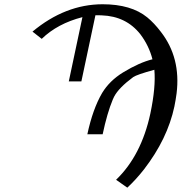

<svg xmlns="http://www.w3.org/2000/svg" viewBox="-20 -718 846 894"><path d="M520.5 119.1Q638.2 5.9 680.2 -189.9Q706.1 -313 698.7 -393.1Q616.7 -370.6 600.1 -358.9Q532.7 -309.1 511.2 -267.6Q507.3 -260.3 504.9 -253.9Q479 -191.9 458 -92.8H386.7Q412.1 -210.9 455.6 -285.2Q490.2 -342.3 553.2 -380.9Q629.4 -427.2 689.9 -441.9Q673.8 -504.9 633.8 -558.1Q567.4 -642.6 453.6 -646.5Q445.8 -647 438.5 -647H424.3L358.9 -338.9H300.3L363.8 -638.2Q248 -608.4 174.3 -537.1L131.3 -570.8Q283.7 -697.8 457.5 -698.2Q590.8 -698.2 665.5 -637.2Q697.8 -610.8 729 -569.8Q822.8 -449.2 802.2 -282.7Q798.3 -253.4 792 -222.2Q759.8 -70.8 650.4 70.8Q612.8 118.7 572.8 155.8Q572.8 156.2 520.5 119.1Z"/></svg>

Font: Linux Biolinum Slanted O
Style: Slanted
Weight: 400
Designer: Philipp H. Poll
Foundry: Philipp H. Poll
Version: Version 1.0.4